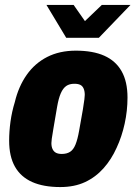

<svg xmlns="http://www.w3.org/2000/svg" viewBox="-20 -745 553 777"><path d="M224 12Q156 12 110 -8.5Q64 -29 40.5 -70.5Q17 -112 17 -176Q17 -213 22.5 -253Q28 -293 40 -332Q55 -395 88 -442Q121 -489 171 -514.5Q221 -540 287 -540Q356 -540 402 -519.5Q448 -499 472 -457Q496 -415 496 -350Q496 -297 484.5 -244.5Q473 -192 452 -147Q431 -100 399 -64Q367 -28 324 -8Q281 12 224 12ZM230 -122Q250 -122 263.5 -130.5Q277 -139 285.5 -160Q294 -181 300 -215Q311 -274 315.5 -302.5Q320 -331 321.5 -343Q323 -355 323 -361Q323 -376 318.5 -386.5Q314 -397 305 -401.5Q296 -406 281 -406Q261 -406 248 -397Q235 -388 226 -367.5Q217 -347 211 -312Q201 -253 196 -224Q191 -195 189.5 -183.5Q188 -172 188 -166Q188 -151 193 -141Q198 -131 207 -126.5Q216 -122 230 -122ZM508 -725 380 -592H248L168 -725H278L341 -635H298L392 -725Z"/></svg>

Font: Archivo Condensed Black
Style: Italic
Weight: 900
Width: 3
Italic angle: -10°
Designer: Hector Gatti
Foundry: Omnibus-Type
Version: Version 2.001